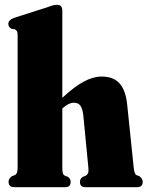

<svg xmlns="http://www.w3.org/2000/svg" viewBox="-20 -775 611 795"><path d="M238 -731V-370Q288 -416.5 327 -437.2Q366 -458 400.5 -458Q450.5 -458 475.5 -429.2Q500.5 -400.5 506.5 -343L533.5 -82.5Q536 -54.5 545 -50L557 -45.5Q571 -35 571 -22.5Q571 0 548 0H332Q311 0 311 -22.5Q311 -35 322.5 -42.5L335 -47.5Q341 -50.5 344.2 -57.5Q347.5 -64.5 346 -80L325 -297Q322 -323.5 313.5 -336.5Q305 -349.5 286 -349.5Q264 -349.5 239.5 -327L238 -326V-82.5Q238 -65.5 240.2 -58Q242.5 -50.5 249 -47.5L261.5 -42.5Q272.5 -34.5 272.5 -22.5Q272.5 0 251.5 0H39Q15.5 0 15.5 -22.5Q15.5 -36 29.5 -45.5L41.5 -50Q47.5 -53 50.2 -59.8Q53 -66.5 53 -82.5V-629.5Q53 -641 50 -646Q47 -651 40.5 -654L28.5 -655.5Q14.5 -662.5 14.5 -676Q14.5 -691.5 36.5 -700.5L176 -745Q191.5 -751 200 -753Q208.5 -755 216 -755Q238 -755 238 -731Z"/></svg>

Font: Fraunces 144pt Soft Black
Style: Regular
Weight: 900
Version: Version 1.000;[b76b70a41]